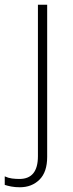

<svg xmlns="http://www.w3.org/2000/svg" viewBox="-71 -643 308 810"><path d="M13 147Q-7 147 -23 144Q-39 141 -51 137V101Q-36 108 -20.5 110Q-5 112 11 112Q89 112 89 16V-623H128V19Q128 83 95.5 115Q63 147 13 147Z"/></svg>

Font: Noto Sans Kannada UI ExtraLight
Style: Regular
Weight: 200
Designer: Jelle Bosma - Monotype Design Team
Foundry: Monotype Imaging Inc.
Version: Version 2.005; ttfautohint (v1.8.4.7-5d5b)